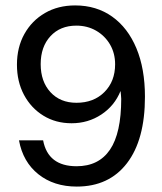

<svg xmlns="http://www.w3.org/2000/svg" viewBox="-20 -680 596 708"><path d="M514.5 -323.5Q514.5 -164.5 448.2 -78.2Q382 8 263 8Q178.5 8 121.5 -37.5Q64.5 -83 50 -162.5H139Q157 -67 262.5 -67Q344 -67 385.5 -128Q427 -189 427 -315.5Q427 -322.5 426 -330Q425 -337.5 424.5 -344.5Q402.5 -290 353.8 -257.8Q305 -225.5 244 -225.5Q185.5 -225.5 140 -253.5Q94.5 -281.5 68.5 -330.2Q42.5 -379 42.5 -441.5Q42.5 -505.5 70 -554.8Q97.5 -604 145.8 -632Q194 -660 257 -660Q335.5 -660 393.5 -618.8Q451.5 -577.5 483 -502Q514.5 -426.5 514.5 -323.5ZM404.5 -443Q404.5 -483.5 385.8 -515.8Q367 -548 334.5 -566.8Q302 -585.5 261.5 -585.5Q202 -585.5 166 -546.5Q130 -507.5 130 -443.5Q130 -379.5 166 -340.2Q202 -301 262 -301Q325.5 -301 365 -340.5Q404.5 -380 404.5 -443Z"/></svg>

Font: Overused Grotesk
Style: Regular
Weight: 450
Version: Version 0.004